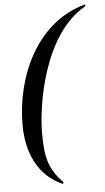

<svg xmlns="http://www.w3.org/2000/svg" viewBox="-60 -798 526 963"><g transform="rotate(-5 203.5 -316.0)"><path d="M218 128 220 118C145 42 135 -24 135 -139C135 -275 190 -629 405 -750L407 -760C160 -695 41 -429 41 -186C41 -47 93 74 218 128Z"/></g></svg>

Font: Noto Serif Display
Style: Italic
Weight: 400
Italic angle: -12°
Designer: Monotype Design Team
Foundry: Monotype Imaging Inc.
Version: Version 2.009